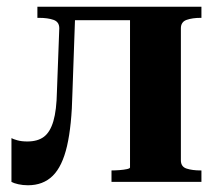

<svg xmlns="http://www.w3.org/2000/svg" viewBox="-20 -540 644 570"><path d="M149 -268 156 -456Q156 -475 139 -481Q122 -487 96 -487H91V-520H204L195 -264Q193 -167 179 -106.5Q165 -46 136.5 -18Q108 10 63 10Q48 10 34.5 7Q21 4 14 0V-130Q19 -127 31.5 -123.5Q44 -120 61 -120Q92 -120 110.5 -134Q129 -148 138.5 -180.5Q148 -213 149 -268ZM366 -43V-520H578V-487H576Q551 -487 534 -481Q517 -475 517 -456V-64Q517 -45 534 -39.5Q551 -34 576 -34H578V0H311V-34Q322 -34 335 -35Q348 -36 357 -38Q366 -40 366 -43ZM176 -480V-520H429V-480Z"/></svg>

Font: Roboto Serif 144pt SemiBold
Style: Regular
Weight: 600
Version: Version 1.008